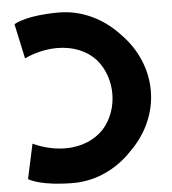

<svg xmlns="http://www.w3.org/2000/svg" viewBox="-58 -900 874 975"><g transform="rotate(-5 379.0 -412.5)"><path d="M278 22C392 22 501 -30 579 -114L587 -122C661 -198 709 -299 709 -411C709 -524 661 -627 586 -704L579 -711C501 -795 392 -847 278 -847C119 -847 59 -813 52 -809L49 -806L87 -630C106 -639 173 -668 252 -668C339 -668 405 -637 449 -590C494 -539 513 -472 513 -413C513 -353 494 -287 448 -235C404 -189 339 -157 252 -157C174 -157 108 -185 87 -195L49 -19L52 -16C59 -12 119 22 278 22Z"/></g></svg>

Font: Hussar Woodtype
Style: SeBd
Weight: 900
Foundry: Cannot Into Space Fonts
Version: Version 1.07